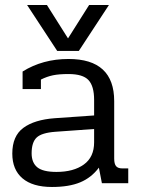

<svg xmlns="http://www.w3.org/2000/svg" viewBox="-20 -730 560 765"><path d="M88 -710H167L251 -577L335 -710H414L294 -527H208ZM29 -118Q29 -188 73 -220.5Q117 -253 198 -259L355 -270V-332Q355 -387 332.5 -411Q310 -435 253 -435Q215 -435 191 -430Q167 -425 143 -413V-375H70V-445Q150 -495 253 -495Q435 -495 435 -327V-98Q435 -77 442.5 -68Q450 -59 467 -59H491V0H386L374 -62Q344 -22 299.5 -3.5Q255 15 187 15Q110 15 69.5 -19.5Q29 -54 29 -118ZM355 -163V-216L201 -205Q146 -201 126 -182Q106 -163 106 -119Q106 -82 128.5 -63.5Q151 -45 205 -45Q273 -45 314 -74.5Q355 -104 355 -163Z"/></svg>

Font: Pridi Light
Style: Regular
Weight: 300
Designer: Katatrad Team
Foundry: CadsonDemak
Version: Version 1.003